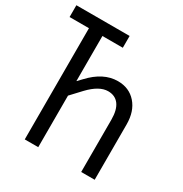

<svg xmlns="http://www.w3.org/2000/svg" viewBox="-170 -858 939 987"><g transform="rotate(30 300.0 -365.0)"><path d="M115 0V-660H0V-730H316V-660H195V-392L219 -417Q295 -499 381 -499Q448 -499 489 -452.5Q530 -406 530 -328V0H450V-310Q450 -369 427.5 -399Q405 -429 363 -429Q311 -429 252 -367L195 -306V0Z"/></g></svg>

Font: JetBrains Mono NL Light
Style: Regular
Weight: 300
Monospace: yes
Designer: Philipp Nurullin, Konstantin Bulenkov
Foundry: JetBrains
Version: Version 2.305; ttfautohint (v1.8.4.7-5d5b)